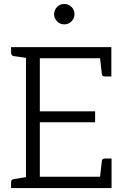

<svg xmlns="http://www.w3.org/2000/svg" viewBox="-20 -949 629 969"><path d="M543 -149V0H36V-29Q36 -43 49 -45L111 -55V-657L49 -666Q36 -669 36 -682V-711H542V-563H509Q495 -563 494 -576L485 -655H181V-387H460V-332H181V-57H485L494 -136Q495 -149 510 -149ZM253 -877Q253 -898 268 -913.5Q283 -929 304 -929Q326 -929 341 -914Q356 -899 356 -877Q356 -857 341 -841.5Q326 -826 304 -826Q283 -826 268 -841.5Q253 -857 253 -877Z"/></svg>

Font: Aleo Light
Style: Regular
Weight: 300
Designer: Alessio Laiso
Foundry: Alessio Laiso
Version: Version 2.000